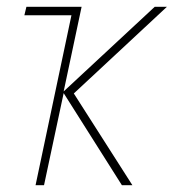

<svg xmlns="http://www.w3.org/2000/svg" viewBox="-20 -547 513 567"><path d="M85 0 191 -502H52L58 -527H221L168 -277L437 -527H473L198 -271L371 0H340L168 -272L110 0Z"/></svg>

Font: Noto Sans SemiCondensed Thin
Style: Italic
Weight: 100
Width: 4
Italic angle: -12°
Designer: Monotype Design Team
Foundry: Monotype Imaging Inc.
Version: Version 2.013; ttfautohint (v1.8.4.7-5d5b)